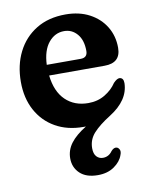

<svg xmlns="http://www.w3.org/2000/svg" viewBox="-77 -506 596 772"><g transform="rotate(-10 221.0 -119.5)"><path d="M363 147Q354.5 172 327.5 191Q300.5 210 260.5 210Q213 210 187.5 185.8Q162 161.5 162 124.5Q162 91 182.8 63.2Q203.5 35.5 246.5 9Q241.5 9 237 9Q171.5 9 122.8 -18.8Q74 -46.5 47 -96.5Q20 -146.5 20 -212.5Q20 -281 46.8 -334.2Q73.5 -387.5 123.5 -418.2Q173.5 -449 243.5 -449Q299.5 -449 341.2 -426.8Q383 -404.5 406 -366.5Q429 -328.5 429 -280.5Q429 -218.5 363 -218.5H136.5Q144 -152 180.2 -117Q216.5 -82 273 -82Q311.5 -82 341.2 -100Q371 -118 388 -144Q403 -159.5 413 -159Q429.5 -158 429.5 -136Q428 -66 349 -16.5Q303.5 12 279.8 38.2Q256 64.5 256 99.5Q256 122.5 266.5 133.8Q277 145 292.5 145Q316.5 145 331 124Q342.5 111 353.5 114Q360 115.5 364.5 124Q369 132.5 363 147ZM226.5 -384Q188.5 -384 162.8 -352.5Q137 -321 134.5 -262.5H273Q301 -262.5 301 -290Q301 -334 279.8 -359Q258.5 -384 226.5 -384Z"/></g></svg>

Font: Fraunces 144pt SuperSoft SemiBold
Style: Regular
Weight: 600
Version: Version 1.000;[b76b70a41]